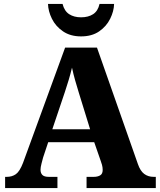

<svg xmlns="http://www.w3.org/2000/svg" viewBox="-20 -956 812 976"><path d="M6 0V-57H15Q41 -57 60.5 -70.5Q80 -84 97 -128L311 -714H473L681 -122Q693 -87 713 -72Q733 -57 761 -57H772V0H420V-57H457Q476 -57 489 -64.5Q502 -72 502 -92Q502 -105 498.5 -118Q495 -131 492 -138L459 -233H225L199 -155Q196 -143 191 -124.5Q186 -106 186 -93Q186 -76 195.5 -66.5Q205 -57 228 -57H272V0ZM246 -299H438L380 -487Q371 -516 362 -547.5Q353 -579 346 -612Q338 -579 329 -549Q320 -519 310 -489ZM392 -771Q338 -771 300.5 -796.5Q263 -822 244 -860.5Q225 -899 224 -936H298Q307 -900 331.5 -884Q356 -868 392 -868Q429 -868 453.5 -884Q478 -900 486 -936H560Q559 -899 540 -860.5Q521 -822 484 -796.5Q447 -771 392 -771Z"/></svg>

Font: Noto Serif Telugu ExtraBold
Style: Regular
Weight: 800
Designer: Jelle Bosma - Monotype Design Team
Foundry: Monotype Imaging Inc.
Version: Version 2.005; ttfautohint (v1.8.4.7-5d5b)